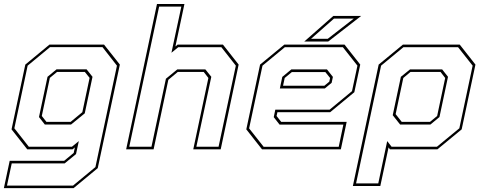

<svg xmlns="http://www.w3.org/2000/svg" viewBox="-40 -770 2491 990"><path d="M-20 200 10 59H291L340 18.5L346 -10L334 0H100.5L19.5 -103L90.5 -437L215 -540H496.5L578 -437L464 97L339.5 200ZM-4 187H336.5L452 91.5L563 -431.5L488.5 -527H218L102.5 -431.5L34 -108.5L108.5 -13.5H331L366.5 -42.5L352 24.5L293.5 72.5H20.5ZM191 -128 161 -166.5 205 -374 251.5 -412.5H406.5L437 -374L397 -185.5L326.5 -128ZM199.5 -141.5H324L384.5 -191.5L422 -368.5L397.5 -399H254L217 -368.5L175.5 -172Z M610.5 0 769.5 -749.5H911L864.5 -530.5L876 -540H1109.5L1190.5 -437L1098 0H956.5L1034.5 -368L1010.5 -399H876.5L828 -358.5L752 0ZM626.5 -13.5H741L815.5 -364L874 -412H1019L1049.5 -374L972.5 -13.5H1087L1176 -431.5L1101.5 -526.5H879L844 -498L895 -736H780.5Z M1736.5 -540 1817.5 -437 1787 -294.5 1662.5 -191.5H1390.5L1386 -172L1410 -141.5H1747.5L1717.5 0H1311L1230 -103L1301 -437L1426 -540ZM1646 -412 1676.5 -373.5 1670 -343 1635 -314H1403L1415.5 -373.5L1462 -412ZM1728 -526.5H1428.5L1313.5 -431.5L1244.5 -108L1319.5 -13H1706.5L1730.5 -127.5H1401.5L1371.5 -166L1379.5 -204.5H1659.5L1775 -300L1803 -431.5ZM1637.5 -398.5H1465L1428 -368L1419.5 -328H1632.5L1658 -349L1662 -368ZM1529 -556 1679 -688H1822.5L1652.5 -556ZM1564 -570H1650L1784 -674H1682Z M1779.5 189 1912.5 -437 2037.5 -540H2330.5L2411.5 -437L2340.5 -103L2215.5 0H1970.5L1963.5 -10L1921 189ZM1796 175.5H1910.5L1956.5 -42.5L1979 -13.5H2213L2328.5 -108.5L2397 -431.5L2322 -526.5H2040L1925 -431.5ZM2031.5 -141.5H2177L2214 -172L2255.5 -368L2231.5 -399H2076.5L2039.5 -368L2000 -181.5ZM2023 -128 1985 -176 2027 -374 2074 -412H2240L2270 -374L2226 -166.5L2179.5 -128Z"/></svg>

Font: Tourney Thin Thin
Style: Italic
Weight: 250
Italic angle: -12°
Version: Version 1.015